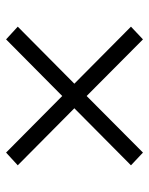

<svg xmlns="http://www.w3.org/2000/svg" viewBox="50 -649 486 626"><g transform="rotate(90 293.0 -336.0)"><path d="M108.4 -112.8 66.9 -150.9 252.9 -335.4 66.9 -520 108.4 -559.1 293 -375.5 477.5 -559.1 519 -520 333 -335.4 519 -150.9 477.5 -112.8 293 -295.9Z"/></g></svg>

Font: Cascadia Code NF Light
Style: Regular
Weight: 300
Monospace: yes
Designer: Aaron Bell
Foundry: Saja Typeworks
Version: Version 2404.023; ttfautohint (v1.8.4)